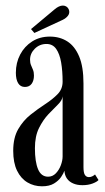

<svg xmlns="http://www.w3.org/2000/svg" viewBox="-20 -659 378 690"><path d="M131 10.5Q102 10.5 78.5 -3.5Q55 -17.5 41.2 -45.8Q27.5 -74 27.5 -117Q27.5 -164 45.5 -195Q63.5 -226 90 -247Q116.5 -268 143 -285.2Q169.5 -302.5 187.2 -320.8Q205 -339 205 -365.5Q205 -403.5 199.8 -434.2Q194.5 -465 182 -483Q169.5 -501 147 -501Q122.5 -501 105.2 -484Q88 -467 88 -444.5Q88 -433 91.5 -424.8Q95 -416.5 98.5 -408.2Q102 -400 102 -387.5Q102 -369.5 93.8 -358Q85.5 -346.5 69.5 -346.5Q53.5 -346.5 45.2 -360Q37 -373.5 37 -397.5Q37 -433.5 52.5 -463Q68 -492.5 95.5 -510Q123 -527.5 159 -527.5Q195 -527.5 222 -510.2Q249 -493 264.5 -456Q280 -419 280 -359V-58.5Q280 -38 285.2 -30.2Q290.5 -22.5 299.5 -22.5Q306.5 -22.5 312.5 -25.8Q318.5 -29 321.5 -32L334 -12Q328.5 -5.5 312.8 0.5Q297 6.5 276 6.5Q257 6.5 242.8 0.2Q228.5 -6 220.5 -17.5Q212.5 -29 211.5 -45.5Q208.5 -36 199.5 -22.8Q190.5 -9.5 174 0.5Q157.5 10.5 131 10.5ZM153 -24Q169 -24 180.8 -36.2Q192.5 -48.5 198.8 -65.5Q205 -82.5 205 -97V-313Q204 -299 188.8 -284Q173.5 -269 154.2 -248.8Q135 -228.5 120.2 -199Q105.5 -169.5 105.5 -126.5Q105.5 -77.5 116.8 -50.8Q128 -24 153 -24ZM103.5 -540.5 91.5 -554.5 177 -626Q184 -632 191.5 -635.5Q199 -639 206 -639Q212.5 -639 218 -635.8Q223.5 -632.5 226.5 -626.5Q229 -621.5 229 -616Q229 -606.5 220.5 -598.2Q212 -590 199.5 -585Z"/></svg>

Font: Imbue 48pt
Style: Regular
Weight: 400
Designer: Tyler Finck
Foundry: Etcetera Type Company
Version: Version 1.102